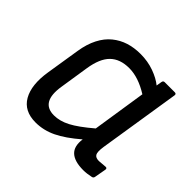

<svg xmlns="http://www.w3.org/2000/svg" viewBox="-130 -645 801 801"><g transform="rotate(45 270.5 -244.0)"><path d="M169.9 12.2Q102.1 12.2 73.7 -37.4Q45.4 -86.9 59.1 -172.9L83 -323.2Q90.3 -369.6 107.9 -403.8Q125.5 -438 151.4 -459Q177.2 -480 208.7 -490Q240.2 -500 277.8 -500Q320.8 -500 357.9 -486.6Q395 -473.1 418 -454.1L421.9 -478Q423.3 -487.8 432.1 -487.8H491.2Q501.5 -487.8 500 -478L442.9 -116.2Q438 -83 444.6 -72Q451.2 -61 470.2 -61Q477.5 -61 506.8 -64Q511.7 -64.5 513.9 -61.8Q516.1 -59.1 515.1 -54.2L505.9 -2.9Q504.4 5.4 496.1 6.8Q471.7 12.2 451.2 12.2Q399.4 12.2 376 -9.5Q352.5 -31.2 358.9 -77.1Q304.7 -30.3 260.5 -9Q216.3 12.2 169.9 12.2ZM141.1 -169.9Q124 -63 203.1 -63Q237.3 -63 273.4 -81.8Q309.6 -100.6 365.2 -147.9L401.9 -386.2Q340.3 -424.8 286.1 -424.8Q232.4 -424.8 201.9 -395Q171.4 -365.2 161.1 -298.8Z"/></g></svg>

Font: Sofia Sans
Style: Italic
Weight: 400
Italic angle: -9°
Designer: Botio Nikoltchev, Ani Petrova
Foundry: lettersoup
Version: Version 4.100